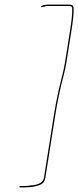

<svg xmlns="http://www.w3.org/2000/svg" viewBox="-20 -704 338 830"><path d="M157 -674C156 -680 177.3 -684 182.6 -684H274.6C290.2 -684 296.7 -682.1 298.2 -669C299.3 -642.7 294.5 -607.6 289.2 -574L266.8 -433C264 -415 260.1 -396.7 255.1 -378C241.1 -326.2 228.2 -264.7 219.4 -209L176.3 63C175.4 68.3 174 73.3 171.9 78C162.7 100.6 115.9 106 88.5 106H66.5C64.5 106 63.6 105 63.9 103C64.3 101 65.4 100 67.4 100H89.4C93.4 100 97.8 99.7 102.6 99C130.7 95.5 165.3 94.3 170.3 63L213.4 -209C219.5 -247.7 226.4 -281.6 234.9 -320C243.6 -358.7 254.6 -393.6 260.8 -433L283.2 -574C288.3 -606.7 293.1 -641.7 292.1 -668C291.1 -678.2 284.9 -678 273.6 -678H182.6C178 -678 157.6 -670.4 157 -674Z"/></svg>

Font: Proton
Style: HlIt
Weight: 500
Version: Version 1.017